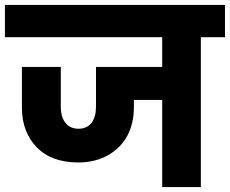

<svg xmlns="http://www.w3.org/2000/svg" viewBox="-37 -760 934 780"><path d="M877 -740C877 -740 -17 -740 -17 -740C-17 -740 -17 -609 -17 -609C-17 -609 622 -609 622 -609C622 -609 622 -488 622 -488C622 -488 353 -488 353 -488C353 -488 353 -328 353 -328C353 -328 353 -328 353 -328C353 -299 347 -277 335 -261C322 -245 305 -237 282 -237C282 -237 282 -237 282 -237C259 -237 241 -245 229 -261C216 -277 210 -299 210 -328C210 -328 210 -488 210 -488C210 -488 52 -488 52 -488C52 -488 52 -324 52 -324C52 -324 52 -324 52 -324C52 -257 72 -203 112 -162C151 -121 208 -100 281 -100C281 -100 281 -100 281 -100C327 -100 367 -110 401 -129C435 -148 461 -174 480 -208C498 -242 507 -281 507 -324C507 -324 507 -354 507 -354C507 -354 622 -354 622 -354C622 -354 622 0 622 0C622 0 779 0 779 0C779 0 779 -609 779 -609C779 -609 877 -609 877 -609C877 -609 877 -740 877 -740Z"/></svg>

Font: Girnar Poppins
Style: Bold
Weight: 500
Designer: Ninad Kale (Devanagari), Jonny Pinhorn (Latin)
Foundry: Indian Type Foundry
Version: ""